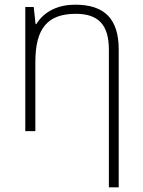

<svg xmlns="http://www.w3.org/2000/svg" viewBox="-20 -560 609 820"><path d="M445 240H487V-348C487 -478 428 -540 301 -540C232 -540 170 -514 135 -457H132L124 -530H88V0H131V-295C131 -439 183 -501 304 -501C400 -501 445 -454 445 -348Z"/></svg>

Font: Kathrein 35 Thin
Style: Regular
Weight: 250
Designer: Lazydogs Typefoundry, based on Open Sans by Ascender Corporation
Foundry: Lazydogs Typefoundry
Version: Version 1.003;PS 001.003;hotconv 1.0.88;makeotf.lib2.5.64775